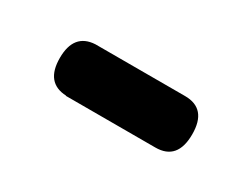

<svg xmlns="http://www.w3.org/2000/svg" viewBox="-27 -823 466 355"><g transform="rotate(30 205.5 -645.0)"><path d="M109.4 -590.8Q64.5 -592.8 64.5 -645.5Q64.5 -697.8 108.9 -700.2H300.3Q347.2 -700.2 347.2 -645.5Q347.2 -590.3 300.3 -590.3H109.4Z"/></g></svg>

Font: inglobal
Style: Bold
Weight: 700
Designer: Andrey Kochetov, Denis Davydov, Evgeny Yurtaev
Foundry: inglobal.ru
Version: Version 1.00 September 25, 2014, initial release